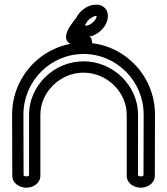

<svg xmlns="http://www.w3.org/2000/svg" viewBox="-20 -804 738 848"><path d="M663.8 -27.9C663.8 -28 664.5 -136.4 664.5 -298C664.5 -473.2 523.1 -615.6 349 -615.6C174.9 -615.6 33.5 -473.2 33.5 -298C33.5 -136.4 34.2 -27.9 34.2 -27.9C34.2 6.3 67.2 25 96.3 25C125.4 25 158.3 6.4 158.3 -28C158.3 -28 158.3 -186.5 158.3 -298C158.3 -395.2 243.8 -483.1 349 -483.1C454.2 -483.1 539.7 -395.2 539.7 -298C539.7 -186.5 539.7 -28 539.7 -28C539.7 6.4 572.6 25 601.7 25C630.8 25 663.8 6.3 663.8 -27.9ZM613.8 -29C612.6 -27.8 608.4 -25 601.7 -25C594.8 -25 590.5 -28.1 589.6 -29C589.7 -43.2 589.7 -191.8 589.7 -298C589.7 -423.8 481.6 -533.1 349 -533.1C216.4 -533.1 108.3 -423.8 108.3 -298C108.3 -191.5 108.3 -41.8 108.3 -29C107.2 -27.8 103 -25 96.3 -25C89.4 -25 85.1 -28.1 84.2 -29C84.2 -40.5 83.5 -145.5 83.5 -298C83.5 -445.8 202.8 -565.6 349 -565.6C495.2 -565.6 614.5 -445.8 614.5 -298C614.5 -145 613.8 -39.5 613.8 -29ZM404.1 -722.8C396 -705.5 373.6 -691 361.4 -691C357.3 -691 361 -689.9 354.9 -693C357.2 -696 357.2 -696.1 358.4 -697.8C359.2 -699 360.2 -700.7 360.7 -701.7C368.5 -718.4 392.1 -733.5 404.6 -733.5C405.6 -733.5 406.5 -733.4 406.8 -733.3C406.9 -731.5 406.5 -727.9 404.1 -722.8ZM449.4 -701.7C461.4 -727.4 460.5 -764.4 428.2 -778.8C420.7 -782.1 412.7 -783.5 404.6 -783.5C367.8 -783.5 332.6 -757.2 316.4 -725.1C302.5 -705.6 274.3 -676 271.6 -643.3C270.1 -606.8 312.3 -602.5 324.7 -599.3C338 -595.8 352.5 -593.1 365.9 -591.2C399.8 -586.5 382.5 -637.3 382.5 -637.3C379.5 -639.1 377.1 -640.5 374.3 -642.1C405.2 -647.7 435.4 -671.6 449.4 -701.7Z"/></svg>

Font: Hi.
Style: Regular
Weight: 400
Designer: Mew Too, Robert Jablonski
Foundry: Cannot Into Space Fonts
Version: Version 1.996